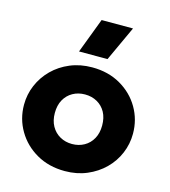

<svg xmlns="http://www.w3.org/2000/svg" viewBox="-115 -859 853 966"><g transform="rotate(15 311.5 -376.0)"><path d="M311.5 15Q228 15 164 -21.8Q100 -58.5 63.8 -120Q27.5 -181.5 27.5 -255Q27.5 -308.5 48.2 -357.2Q69 -406 107 -443.8Q145 -481.5 197 -503.2Q249 -525 311.5 -525Q395 -525 459 -488.2Q523 -451.5 559 -390Q595 -328.5 595 -255Q595 -201.5 574.5 -152.8Q554 -104 516 -66.5Q478 -29 426 -7Q374 15 311.5 15ZM311.5 -126Q346.5 -126 374.5 -141.8Q402.5 -157.5 418.5 -186.5Q434.5 -215.5 434.5 -255Q434.5 -295 418.8 -323.8Q403 -352.5 375 -368.2Q347 -384 311.5 -384Q276 -384 248 -368.2Q220 -352.5 204 -323.8Q188 -295 188 -255Q188 -215.5 204.2 -186.5Q220.5 -157.5 248.5 -141.8Q276.5 -126 311.5 -126ZM225.5 -585 294.5 -767H458L374 -585Z"/></g></svg>

Font: Geologica Thin Roman
Style: Bold
Weight: 700
Version: Version 1.010;gftools[0.9.28]